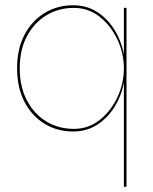

<svg xmlns="http://www.w3.org/2000/svg" viewBox="-20 -490 581 730"><path d="M45 -230Q45 -304 73 -357.5Q101 -411 149.5 -440.5Q198 -470 258 -470Q310 -470 350 -444Q390 -418 416 -375.5Q442 -333 451 -283V-460H461V220H451V-177Q442 -127 416 -84.5Q390 -42 350 -16Q310 10 258 10Q198 10 149.5 -19.5Q101 -49 73 -103Q45 -157 45 -230ZM55 -230Q55 -160 82.5 -108Q110 -56 156.5 -28Q203 0 261 0Q316 0 358.5 -33.5Q401 -67 426 -119.5Q451 -172 451 -230Q451 -288 426 -340.5Q401 -393 358.5 -426.5Q316 -460 261 -460Q203 -460 156.5 -432Q110 -404 82.5 -352.5Q55 -301 55 -230Z"/></svg>

Font: Jost* Hairline
Style: Regular
Weight: 100
Version: Version 3.7